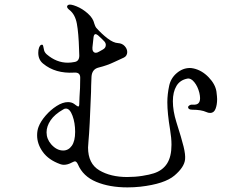

<svg xmlns="http://www.w3.org/2000/svg" viewBox="-20 -785 1040 833"><path d="M533 28Q455 28 397.5 4Q340 -20 318 -72Q312 -85 305 -85Q302 -85 292 -80Q274 -70 257 -70Q249 -70 241 -73Q191 -91 166 -125.5Q141 -160 141 -198Q141 -218 147 -234Q156 -258 177.5 -283Q199 -308 225.5 -325Q252 -342 275 -342Q291 -342 302 -334Q306 -331 311.5 -327Q317 -323 320 -323Q324 -323 324 -337L325 -365Q328 -400 328 -448Q328 -472 302 -470Q220 -465 167 -509Q146 -526 146 -556Q146 -569 149.5 -578.5Q153 -588 158 -590Q166 -594 167.5 -584.5Q169 -575 171.5 -566Q174 -557 183 -549Q225 -513 274 -513Q288 -513 303 -516Q324 -519 324 -544L323 -571Q321 -641 313.5 -682Q306 -723 281 -742Q271 -750 271 -756Q271 -761 277 -764Q286 -768 312 -757.5Q338 -747 361 -726.5Q384 -706 389 -683Q393 -670 397 -665Q421 -638 446.5 -618.5Q472 -599 492 -598Q510 -597 521 -585Q532 -573 532 -559Q532 -551 528 -544.5Q524 -538 517 -535Q509 -532 477 -516.5Q445 -501 408 -492Q379 -485 377 -452Q375 -408 375 -386Q369 -224 364 -174Q362 -154 362 -145Q362 -75 411 -46Q460 -17 532 -17Q566 -17 597.5 -22Q629 -27 647 -33Q685 -45 704.5 -75Q724 -105 724 -157Q724 -186 718 -222Q706 -294 706 -341Q706 -376 714 -413Q721 -446 747 -468Q773 -490 804 -490Q810 -490 820 -488Q856 -480 885 -450Q914 -420 919 -388Q922 -364 922 -355Q922 -330 915 -312.5Q908 -295 892 -295Q883 -295 875 -299Q853 -309 814 -309Q805 -309 800.5 -312Q796 -315 796 -320Q796 -324 802 -328Q808 -332 819 -331Q848 -329 848 -359Q848 -369 845 -382Q838 -410 823 -428.5Q808 -447 793 -444Q761 -438 745.5 -412Q730 -386 730 -346Q730 -304 745 -256Q768 -184 776.5 -149Q785 -114 783 -94Q780 -60 737 -23.5Q694 13 589 25Q561 28 533 28ZM381 -579Q380 -569 384 -562.5Q388 -556 396 -556Q402 -556 410 -561L426 -570Q439 -577 439 -590Q439 -598 433 -605Q423 -616 405 -632Q398 -637 395 -637Q388 -637 386 -625ZM254 -132Q277 -132 291.5 -152.5Q306 -173 306 -213Q306 -252 294.5 -283Q283 -314 266 -314Q259 -314 254 -310Q217 -289 199.5 -263Q182 -237 182 -211Q182 -182 202 -159Q226 -132 254 -132Z"/></svg>

Font: Hina Mincho
Style: Regular
Weight: 400
Designer: satsuyako
Foundry: satsuyako
Version: Version 1.100